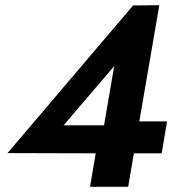

<svg xmlns="http://www.w3.org/2000/svg" viewBox="-20 -720 683 740"><path d="M9 -130 493 -699 594 -700 517 -252H624L603 -129H496L474 0H327L349 -129ZM225 -237H381L420 -465Z"/></svg>

Font: Jost* 600 Semi
Style: Italic
Weight: 600
Italic angle: -10°
Version: Version 3.500